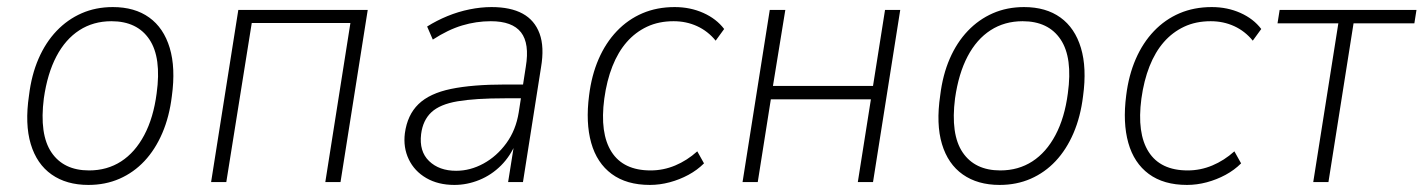

<svg xmlns="http://www.w3.org/2000/svg" viewBox="-20 -515 4026 543"><path d="M230 8Q168 8 126 -21.5Q84 -51 67 -107.5Q50 -164 62 -245Q69 -303 89 -349Q109 -395 140 -427.5Q171 -460 211 -477.5Q251 -495 299 -495Q361 -495 402 -465.5Q443 -436 460 -379.5Q477 -323 466 -243Q459 -185 439 -138.5Q419 -92 388.5 -59.5Q358 -27 318 -9.5Q278 8 230 8ZM232 -33Q283 -33 322.5 -58.5Q362 -84 388 -133Q414 -182 423 -251Q437 -352 402.5 -403.5Q368 -455 295 -455Q244 -455 204.5 -429.5Q165 -404 139.5 -355.5Q114 -307 104 -237Q91 -135 125.5 -84Q160 -33 232 -33Z M577 0 654 -487H1020L943 0H900L971 -450H692L620 0Z M1265 8Q1219 8 1185.5 -11.5Q1152 -31 1136 -64.5Q1120 -98 1125 -138Q1132 -190 1163.5 -220.5Q1195 -251 1255.5 -263.5Q1316 -276 1409 -276H1469L1463 -237H1408Q1324 -237 1274 -228.5Q1224 -220 1200 -197.5Q1176 -175 1171 -136Q1165 -87 1193.5 -59.5Q1222 -32 1270 -32Q1310 -32 1347.5 -52.5Q1385 -73 1412 -110Q1439 -147 1447 -197L1467 -326Q1478 -392 1453.5 -423.5Q1429 -455 1368 -455Q1327 -455 1287 -443Q1247 -431 1204 -403L1188 -440Q1215 -457 1245.5 -469.5Q1276 -482 1308 -488.5Q1340 -495 1370 -495Q1424 -495 1458 -476.5Q1492 -458 1506 -420Q1520 -382 1510 -324L1459 0H1417L1435 -113H1440Q1424 -74 1397 -47Q1370 -20 1335.5 -6Q1301 8 1265 8Z M1818 8Q1752 8 1710 -23Q1668 -54 1652 -111Q1636 -168 1646 -245Q1653 -302 1673 -348Q1693 -394 1724.5 -427Q1756 -460 1797 -477.5Q1838 -495 1888 -495Q1932 -495 1969 -478.5Q2006 -462 2028 -433L2004 -400Q1982 -427 1951.5 -441Q1921 -455 1885 -455Q1843 -455 1810 -439.5Q1777 -424 1752.5 -396Q1728 -368 1712 -327.5Q1696 -287 1689 -236Q1676 -138 1709.5 -85.5Q1743 -33 1820 -33Q1856 -33 1889.5 -47Q1923 -61 1952 -87L1971 -53Q1952 -34 1927 -20.5Q1902 -7 1874 0.5Q1846 8 1818 8Z M2080 0 2157 -487H2201L2166 -272H2449L2483 -487H2526L2449 0H2406L2443 -234H2160L2123 0Z M2807 8Q2745 8 2703 -21.5Q2661 -51 2644 -107.5Q2627 -164 2639 -245Q2646 -303 2666 -349Q2686 -395 2717 -427.5Q2748 -460 2788 -477.5Q2828 -495 2876 -495Q2938 -495 2979 -465.5Q3020 -436 3037 -379.5Q3054 -323 3043 -243Q3036 -185 3016 -138.5Q2996 -92 2965.5 -59.5Q2935 -27 2895 -9.5Q2855 8 2807 8ZM2809 -33Q2860 -33 2899.5 -58.5Q2939 -84 2965 -133Q2991 -182 3000 -251Q3014 -352 2979.5 -403.5Q2945 -455 2872 -455Q2821 -455 2781.5 -429.5Q2742 -404 2716.5 -355.5Q2691 -307 2681 -237Q2668 -135 2702.5 -84Q2737 -33 2809 -33Z M3337 8Q3271 8 3229 -23Q3187 -54 3171 -111Q3155 -168 3165 -245Q3172 -302 3192 -348Q3212 -394 3243.5 -427Q3275 -460 3316 -477.5Q3357 -495 3407 -495Q3451 -495 3488 -478.5Q3525 -462 3547 -433L3523 -400Q3501 -427 3470.5 -441Q3440 -455 3404 -455Q3362 -455 3329 -439.5Q3296 -424 3271.5 -396Q3247 -368 3231 -327.5Q3215 -287 3208 -236Q3195 -138 3228.5 -85.5Q3262 -33 3339 -33Q3375 -33 3408.5 -47Q3442 -61 3471 -87L3490 -53Q3471 -34 3446 -20.5Q3421 -7 3393 0.5Q3365 8 3337 8Z M3694 0 3765 -449H3593L3599 -487H3986L3980 -449H3808L3737 0Z"/></svg>

Font: Nunito Sans 10pt SemiCondensed ExtraLight
Style: Italic
Weight: 250
Width: 4
Italic angle: -9°
Designer: Vernon Adams
Foundry: Vernon Adams
Version: Version 3.101;gftools[0.9.27]